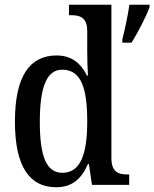

<svg xmlns="http://www.w3.org/2000/svg" viewBox="-20 -780 651 810"><path d="M217 10C286 10 325 -28 351 -88H355L368 0H525V-44H518C478 -44 450 -55 450 -114V-760H271V-716H278C316 -716 348 -708 348 -649V-569C348 -533 349 -493 351 -461H347C322 -511 284 -546 219 -546C106 -546 43 -460 43 -267C43 -75 106 10 217 10ZM496 -613V-600H535C561 -642 596 -708 611 -750V-760H526C519 -712 507 -657 496 -613ZM243 -51C175 -51 148 -122 148 -266C148 -408 175 -486 242 -486C323 -486 348 -408 348 -267C348 -130 320 -51 243 -51Z"/></svg>

Font: Noto Serif Thai Condensed Medium
Style: Regular
Weight: 500
Width: 3
Designer: Monotype Design Team
Foundry: Monotype Imaging Inc.
Version: Version 2.002